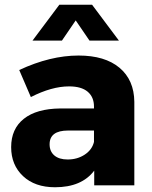

<svg xmlns="http://www.w3.org/2000/svg" viewBox="-20 -781 640 809"><path d="M27 -161Q27 -238 80.5 -280.5Q134 -323 234 -324H376V-332Q376 -372 349.5 -394.5Q323 -417 271 -417Q198 -417 110 -372L61 -486Q192 -547 311 -547Q422 -547 483.5 -495.5Q545 -444 546 -352V0H377V-62Q324 8 212 8Q127 8 77 -39Q27 -86 27 -161ZM117 -610 230 -761H368L481 -610H357L299 -695L241 -610ZM189 -173Q189 -143 209 -126Q229 -109 265 -109Q306 -109 337 -129.5Q368 -150 376 -183V-231H267Q189 -231 189 -173Z"/></svg>

Font: Trueno
Style: Bd
Weight: 700
Designer: Julieta Ulanovsky
Foundry: Julieta Ulanovsky
Version: Version 3.001b